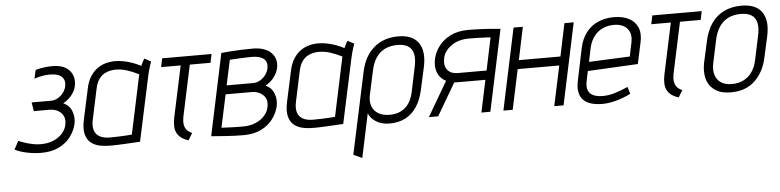

<svg xmlns="http://www.w3.org/2000/svg" viewBox="-44 -736 4763 1173"><g transform="rotate(-5 2337.0 -149.5)"><path d="M184 -444Q214 -454 236 -457.5Q258 -461 276 -461Q294 -461 310 -459Q328 -456 340.5 -449Q353 -442 360 -431Q367 -420 368.5 -407.5Q370 -395 367 -382Q363 -361 349 -342.5Q335 -324 315 -312.5Q295 -301 273 -301H154L163 -247H261Q276 -247 293 -242Q310 -237 324.5 -225Q339 -213 346 -194Q353 -175 347 -146Q341 -117 319 -93Q297 -69 263.5 -55.5Q230 -42 188 -42Q165 -42 142 -46.5Q119 -51 96.5 -58Q74 -65 52 -74L25 -23Q56 -7 100 2Q144 11 187 11Q250 11 295.5 -11.5Q341 -34 368 -71Q395 -108 404 -149Q412 -190 397.5 -226.5Q383 -263 346 -279Q365 -289 381.5 -304Q398 -319 410 -338.5Q422 -358 426 -379Q433 -411 423 -441Q413 -471 383 -491Q353 -511 299 -511Q277 -511 251.5 -508Q226 -505 196 -497Z M903 -487 863 -508Q855 -495 848 -480Q841 -465 841 -465Q817 -478 790.5 -487.5Q764 -497 737 -502.5Q710 -508 683 -508Q655 -508 627 -500.5Q599 -493 574.5 -475.5Q550 -458 531 -428.5Q512 -399 503 -354L463 -169Q451 -113 460.5 -78Q470 -43 494 -25Q518 -7 551.5 -1Q585 5 621 4Q635 4 656.5 3Q678 2 701.5 1Q725 0 746 -1.5Q767 -3 780.5 -3.5Q794 -4 793 -4L878 -400Q886 -437 894.5 -462Q903 -487 903 -487ZM517 -163 557 -351Q565 -388 580.5 -409Q596 -430 615 -440Q634 -450 652 -453Q670 -456 683 -456Q700 -456 716 -453.5Q732 -451 748.5 -446Q765 -441 783.5 -433.5Q802 -426 824 -415L747 -52Q747 -52 736 -51Q725 -50 706 -49Q687 -48 663 -47Q639 -46 612 -46Q573 -46 549 -59.5Q525 -73 517 -99.5Q509 -126 517 -163Z M1070 -133 1137 -447H1264L1275 -500H972L961 -447H1081L1014 -133Q1008 -103 1009 -79.5Q1010 -56 1019 -38.5Q1028 -21 1045.5 -8Q1063 5 1089 13L1115 -30Q1094 -38 1082.5 -52Q1071 -66 1068 -86Q1065 -106 1070 -133Z M1586 -279Q1615 -293 1637 -320.5Q1659 -348 1666 -379Q1672 -406 1666 -429.5Q1660 -453 1643 -471.5Q1626 -490 1597 -500.5Q1568 -511 1528 -511Q1488 -511 1453 -509.5Q1418 -508 1391.5 -506Q1365 -504 1350 -502.5Q1335 -501 1335 -501L1229 0Q1229 0 1240.5 1Q1252 2 1272.5 3.5Q1293 5 1318.5 7Q1344 9 1372 10Q1400 11 1427 11Q1490 11 1535.5 -11.5Q1581 -34 1608 -71Q1635 -108 1644 -149Q1652 -190 1637.5 -226.5Q1623 -263 1586 -279ZM1518 -461Q1537 -461 1555 -457.5Q1573 -454 1586.5 -445Q1600 -436 1606 -420.5Q1612 -405 1607 -382Q1603 -361 1589 -342.5Q1575 -324 1555 -312.5Q1535 -301 1513 -301H1350L1383 -455Q1383 -455 1396.5 -456Q1410 -457 1431.5 -458Q1453 -459 1476 -460Q1499 -461 1518 -461ZM1428 -42Q1404 -42 1380.5 -42.5Q1357 -43 1338 -44Q1319 -45 1307.5 -45.5Q1296 -46 1296 -46L1339 -247H1501Q1516 -247 1533 -242Q1550 -237 1564.5 -225Q1579 -213 1586 -194Q1593 -175 1587 -146Q1581 -117 1559 -93Q1537 -69 1503.5 -55.5Q1470 -42 1428 -42Z M2149 -487 2109 -508Q2101 -495 2094 -480Q2087 -465 2087 -465Q2063 -478 2036.5 -487.5Q2010 -497 1983 -502.5Q1956 -508 1929 -508Q1901 -508 1873 -500.5Q1845 -493 1820.5 -475.5Q1796 -458 1777 -428.5Q1758 -399 1749 -354L1709 -169Q1697 -113 1706.5 -78Q1716 -43 1740 -25Q1764 -7 1797.5 -1Q1831 5 1867 4Q1881 4 1902.5 3Q1924 2 1947.5 1Q1971 0 1992 -1.5Q2013 -3 2026.5 -3.5Q2040 -4 2039 -4L2124 -400Q2132 -437 2140.5 -462Q2149 -487 2149 -487ZM1763 -163 1803 -351Q1811 -388 1826.5 -409Q1842 -430 1861 -440Q1880 -450 1898 -453Q1916 -456 1929 -456Q1946 -456 1962 -453.5Q1978 -451 1994.5 -446Q2011 -441 2029.5 -433.5Q2048 -426 2070 -415L1993 -52Q1993 -52 1982 -51Q1971 -50 1952 -49Q1933 -48 1909 -47Q1885 -46 1858 -46Q1819 -46 1795 -59.5Q1771 -73 1763 -99.5Q1755 -126 1763 -163Z M2530 -171 2561 -311Q2580 -403 2544 -455.5Q2508 -508 2419 -508Q2331 -508 2271 -457Q2211 -406 2191 -311L2084 189L2137 213L2194 -56Q2199 -41 2211 -27.5Q2223 -14 2239.5 -3.5Q2256 7 2277 12.5Q2298 18 2321 18Q2377 18 2419 -3.5Q2461 -25 2489 -67.5Q2517 -110 2530 -171ZM2504 -311 2473 -163Q2464 -120 2444.5 -92Q2425 -64 2395.5 -49.5Q2366 -35 2327 -35Q2299 -35 2275.5 -43.5Q2252 -52 2236.5 -69Q2221 -86 2215.5 -111Q2210 -136 2217 -168L2248 -311Q2258 -360 2279.5 -392Q2301 -424 2334 -440Q2367 -456 2411 -456Q2453 -456 2477 -440Q2501 -424 2508 -392Q2515 -360 2504 -311Z M2850 -510Q2787 -510 2741.5 -487.5Q2696 -465 2668.5 -428.5Q2641 -392 2632 -350Q2625 -316 2630.5 -288.5Q2636 -261 2651 -242Q2666 -223 2688 -212L2564 0H2621L2737 -198Q2740 -198 2747.5 -197.5Q2755 -197 2763 -197Q2771 -197 2773 -197H2928L2886 0H2941L3047 -499Q3047 -499 3035.5 -500Q3024 -501 3004 -503Q2984 -505 2958.5 -506.5Q2933 -508 2905 -509Q2877 -510 2850 -510ZM2760 -253Q2747 -253 2732 -257.5Q2717 -262 2705 -273.5Q2693 -285 2688 -304.5Q2683 -324 2689 -353Q2699 -397 2742.5 -427Q2786 -457 2849 -457Q2873 -457 2897 -456.5Q2921 -456 2940 -455Q2959 -454 2970.5 -453.5Q2982 -453 2982 -453L2940 -253Z M3397 -299H3142L3184 -500H3127L3021 0H3078L3130 -245H3385L3333 0H3390L3496 -500H3439Z M3543 -134 3556 -196 3864 -212 3892 -342Q3904 -397 3888 -434Q3872 -471 3834.5 -490.5Q3797 -510 3742 -510Q3688 -510 3644.5 -490.5Q3601 -471 3572 -433Q3543 -395 3531 -339L3490 -142Q3481 -100 3487.5 -70.5Q3494 -41 3512.5 -23Q3531 -5 3560.5 3.5Q3590 12 3628 12Q3666 12 3712.5 -0.5Q3759 -13 3802 -35L3789 -78Q3746 -59 3708.5 -47.5Q3671 -36 3633 -36Q3609 -36 3590 -41.5Q3571 -47 3558.5 -58.5Q3546 -70 3542 -89Q3538 -108 3543 -134ZM3837 -349 3819 -262 3568 -251 3586 -338Q3596 -378 3616.5 -405.5Q3637 -433 3668.5 -448Q3700 -463 3740 -463Q3775 -463 3799.5 -449Q3824 -435 3834 -409.5Q3844 -384 3837 -349Z M4076 -133 4143 -447H4270L4281 -500H3978L3967 -447H4087L4020 -133Q4014 -103 4015 -79.5Q4016 -56 4025 -38.5Q4034 -21 4051.5 -8Q4069 5 4095 13L4121 -30Q4100 -38 4088.5 -52Q4077 -66 4074 -86Q4071 -106 4076 -133Z M4638 -185 4667 -316Q4686 -408 4650 -460Q4614 -512 4525 -512Q4465 -512 4418.5 -489.5Q4372 -467 4341.5 -423.5Q4311 -380 4297 -316L4268 -185Q4257 -131 4268.5 -87Q4280 -43 4317 -16.5Q4354 10 4416 10Q4508 10 4564 -44Q4620 -98 4638 -185ZM4610 -316 4580 -175Q4572 -134 4551.5 -103.5Q4531 -73 4499.5 -56.5Q4468 -40 4426 -40Q4386 -40 4360 -57Q4334 -74 4324.5 -104.5Q4315 -135 4323 -175L4353 -316Q4363 -364 4384.5 -396.5Q4406 -429 4439 -445.5Q4472 -462 4516 -462Q4560 -462 4584 -445.5Q4608 -429 4614.5 -396.5Q4621 -364 4610 -316Z"/></g></svg>

Font: Advent Pro
Style: Italic
Weight: 400
Italic angle: -12°
Designer: VivaRado, Andreas Kalpakidis
Foundry: VivaRado, Andreas Kalpakidis
Version: Version 3.000